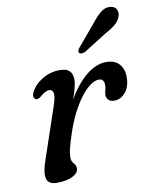

<svg xmlns="http://www.w3.org/2000/svg" viewBox="-81 -762 655 832"><g transform="rotate(-10 246.5 -345.5)"><path d="M75.5 -362Q69 -364.5 66.2 -372.5Q63.5 -380.5 69.5 -393Q84.5 -424.5 120 -446.5Q155.5 -468.5 198.5 -468.5Q254 -468.5 254 -418Q254 -401 248 -378.8Q242 -356.5 233.5 -332.5Q269 -395 313.2 -431.5Q357.5 -468 403 -468Q440 -468 459.8 -445.8Q479.5 -423.5 479 -387Q478.5 -345.5 457.8 -321.2Q437 -297 409.5 -297Q391 -297 382.8 -306.2Q374.5 -315.5 374.5 -327Q374.5 -337.5 377.8 -347.8Q381 -358 381 -370.5Q381 -398.5 358 -398.5Q335 -398.5 306.5 -372.8Q278 -347 250 -299Q222 -251 200.5 -184.5Q188.5 -148 183.2 -126.5Q178 -105 178 -88Q178 -70 188 -60.2Q198 -50.5 198 -36.5Q198 -16.5 171.8 -3Q145.5 10.5 102 10.5Q64.5 10.5 57.8 -16.5Q51 -43.5 70.5 -97.5L144.5 -316Q158.5 -355.5 156 -373.2Q153.5 -391 137.5 -391Q122 -391 101 -372.5Q85 -358.5 75.5 -362ZM378.5 -643.5Q400.5 -672 420.8 -687.8Q441 -703.5 464 -700Q483 -697 489.5 -682Q496 -667 488.5 -650Q481 -632 464.8 -618.5Q448.5 -605 422 -591L319.5 -526.5Q312 -523.5 304.8 -523.2Q297.5 -523 294 -527.5Q290 -532.5 293.2 -539.2Q296.5 -546 302 -552.5Z"/></g></svg>

Font: Fraunces 9pt Soft
Style: Italic
Weight: 400
Italic angle: -16°
Version: Version 1.000;[0bf87f6ff]